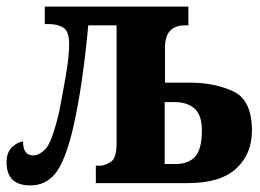

<svg xmlns="http://www.w3.org/2000/svg" viewBox="-20 -556 788 583"><path d="M72 7Q118 7 147 -28Q176 -63 199 -155Q216 -226 228 -309Q240 -392 248 -479H334V-120Q334 -74 315 -63.5Q296 -53 286 -53H271V0H551Q649 0 697 -44Q745 -88 745 -159Q745 -252 688.5 -278.5Q632 -305 556 -305H481V-412Q481 -479 542 -479H552V-536H116V-483H127Q155 -483 172.5 -472Q190 -461 190 -421Q190 -384 179 -321.5Q168 -259 160 -218Q138 -124 118.5 -104Q99 -84 81 -84Q50 -84 50 -126Q36 -126 18 -110.5Q0 -95 0 -63Q0 7 72 7ZM480 -58V-246H511Q548 -246 570.5 -226.5Q593 -207 593 -160Q593 -104 573 -81Q553 -58 513 -58Z"/></svg>

Font: Noto Serif ExtraCondensed Extra
Style: Regular
Weight: 800
Width: 3
Designer: Monotype Design Team
Foundry: Monotype Imaging Inc.
Version: Version 1.002